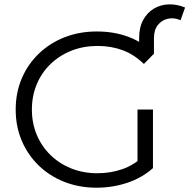

<svg xmlns="http://www.w3.org/2000/svg" viewBox="-20 -850 864 876"><path d="M421 6.4Q341.3 6.4 273.9 -20.1Q206.5 -46.6 156.6 -94.9Q106.8 -143.2 79.2 -208Q51.6 -272.9 51.6 -350Q51.6 -427.1 79.2 -492Q106.8 -556.8 156.9 -605.1Q207 -653.4 274.5 -679.9Q341.9 -706.4 422.1 -706.4Q501.6 -706.4 568.4 -681Q635.1 -655.6 682.4 -604.9L636.4 -558.1Q591.8 -601.8 539.1 -621.1Q486.4 -640.4 425 -640.4Q360.5 -640.4 305.6 -618.6Q250.8 -596.7 210.2 -557.5Q169.7 -518.2 147.6 -465.4Q125.5 -412.5 125.5 -350Q125.5 -288.1 147.6 -235.2Q169.7 -182.4 210.2 -142.8Q250.8 -103.3 305.3 -81.4Q359.9 -59.6 424.4 -59.6Q483.6 -59.6 537.3 -77.9Q591 -96.2 635.8 -138.8L677.9 -83Q628.3 -38.6 561 -16.1Q493.7 6.4 421 6.4ZM677.9 -83 607.3 -92.4V-350.4H677.9ZM614.8 -604.9V-676.5Q614.8 -725.4 633.3 -759Q651.7 -792.6 682 -810.6Q712.2 -828.7 749.6 -830Q787.1 -831.3 824.4 -815.6L803.8 -757.8Q773.6 -770.8 745.8 -764.5Q718 -758.2 700.2 -735.9Q682.4 -713.5 682.4 -676.5V-604.9Z"/></svg>

Font: Montserrat Thin
Style: Regular
Weight: 100
Designer: Julieta Ulanovsky
Foundry: Julieta Ulanovsky
Version: Version 9.000